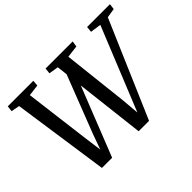

<svg xmlns="http://www.w3.org/2000/svg" viewBox="-144 -1021 1304 1304"><g transform="rotate(-45 508.0 -369.0)"><path d="M191 5 90.5 -690 30 -701.5 34.5 -743H280L276.5 -701L194.5 -691L254 -219.5L277.5 -45.5L255.5 -47L310.5 -200L475.5 -625.5L494 -513.5L289 5ZM543.5 5 462.5 -690.5 393.5 -701.5 397.5 -743H658L651.5 -701L564 -690.5L616.5 -218.5L631.5 -45.5L610 -48L674.5 -207L870.5 -690L792.5 -701L796.5 -743H1016L1010.5 -701.5L943 -690.5L643.5 5Z"/></g></svg>

Font: Merriweather 28pt
Style: Italic
Weight: 400
Italic angle: -7.8°
Version: Version 2.101